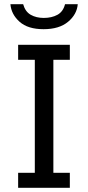

<svg xmlns="http://www.w3.org/2000/svg" viewBox="-20 -901 422 921"><path d="M67 0V-72H147V-614H67V-686H315V-614H236V-72H315V0ZM189 -761Q114 -761 74 -796.5Q34 -832 30 -881H91Q101 -845 127.5 -830Q154 -815 190 -815Q228 -815 255.5 -830Q283 -845 292 -881H353Q349 -832 306.5 -796.5Q264 -761 189 -761Z"/></svg>

Font: Chivo Medium Light
Style: Regular
Weight: 300
Version: Version 2.002